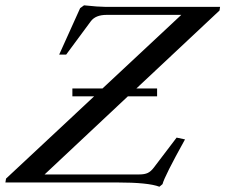

<svg xmlns="http://www.w3.org/2000/svg" viewBox="-79 -689 851 725"><path d="M194.3 -325.2V-355H308.1L605.5 -632.8H323.2Q281.7 -632.8 263.7 -608.4L170.9 -482.9H144.5L223.6 -658.2L238.3 -668.9Q293 -663.1 318.4 -663.1H752L750 -649.4L436 -355H514.2V-325.2H403.8L89.4 -30.3H446.8Q466.8 -30.3 478.8 -35.9Q490.7 -41.5 501.5 -55.7L587.9 -169.4L619.6 -162.6Q542 -22.9 534.7 6.3L522.9 16.1Q481.4 0 363.3 0H-58.6L-56.2 -14.6L276.4 -325.2Z"/></svg>

Font: Elstob
Style: Italic
Weight: 400
Italic angle: -20°
Designer: Peter S. Baker
Version: Version 1.015